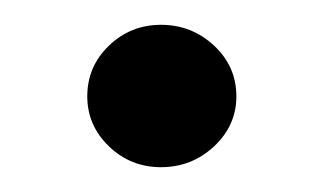

<svg xmlns="http://www.w3.org/2000/svg" viewBox="-20 -125 260 154"><path d="M109.1 9.1Q84.8 9.1 67.4 -7.6Q50 -24.4 50 -47.7Q50 -71.7 67.4 -88.4Q84.8 -105.1 109.1 -105.1Q133.8 -105.1 151.7 -88.4Q169.6 -71.7 169.6 -47.7Q169.6 -24.4 151.7 -7.6Q133.8 9.1 109.1 9.1Z"/></svg>

Font: Alumni Sans SC Thin
Style: Regular
Weight: 100
Designer: Robert E. Leuschke
Foundry: Robert E. Leuschke
Version: Version 1.018